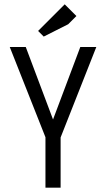

<svg xmlns="http://www.w3.org/2000/svg" viewBox="-20 -867 490 887"><path d="M260 0H190V-233L25 -650H99L225 -315L351 -650H425L260 -232ZM333 -793 295 -755 182 -698 156 -724 279 -847Z"/></svg>

Font: Unica One
Style: Regular
Weight: 400
Designer: Eduardo Rodriguez Tunni
Foundry: Eduardo Rodriguez Tunni
Version: Version 1.001